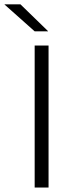

<svg xmlns="http://www.w3.org/2000/svg" viewBox="-74 -844 320 864"><path d="M144.5 0H82V-639H144.5ZM18 -824.5 142 -704V-703H82L-53.5 -823.5V-824.5Z"/></svg>

Font: Anek Tamil Medium Light
Style: Regular
Weight: 300
Version: Version 1.003